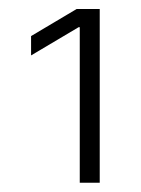

<svg xmlns="http://www.w3.org/2000/svg" viewBox="-20 -843 310 422"><path d="M199.2 -823.2V-441.4H155.3V-783.2H152.8L48.3 -721.2V-763.7L148.4 -823.2Z"/></svg>

Font: Inter 18pt ExtraLight
Style: Regular
Weight: 250
Designer: Rasmus Andersson
Foundry: rsms
Version: Version 4.001;git-66647c0bb